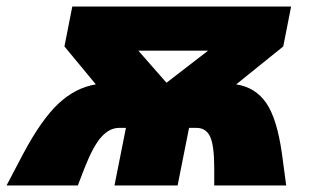

<svg xmlns="http://www.w3.org/2000/svg" viewBox="-76 -567 949 587"><path d="M786 -97 799 0H579V-52Q579 -122 566.5 -149Q554 -176 525 -176H502L467 0H274L309 -176H288Q259 -176 234 -148.5Q209 -121 182 -52L162 0H-56L-5 -97Q51 -202 103 -250.5Q155 -299 217 -309L121 -425L145 -547H814L790 -425L646 -309Q705 -300 738 -252Q771 -204 786 -97ZM347 -412 433 -314 560 -412Z"/></svg>

Font: Montserrat Alternates Black
Style: Italic
Weight: 900
Italic angle: -11.3°
Designer: Julieta Ulanovsky
Foundry: Julieta Ulanovsky
Version: Version 7.200